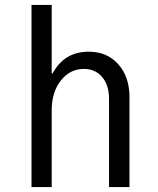

<svg xmlns="http://www.w3.org/2000/svg" viewBox="-20 -760 640 780"><path d="M190 0H108V-740H190V-462H194Q241 -550 341 -550Q415 -550 460.5 -499Q506 -448 506 -365V0H423V-358Q423 -414 395 -447Q367 -480 321 -480Q264 -480 227 -432.5Q190 -385 190 -312Z"/></svg>

Font: CommitMono
Style: 450Regular
Weight: 450
Designer: Eigil Nikolajsen
Foundry: Eigil Nikolajsen
Version: Version 1.002